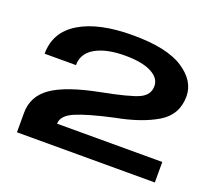

<svg xmlns="http://www.w3.org/2000/svg" viewBox="-115 -840 1130 999"><g transform="rotate(20 450.0 -340.5)"><path d="M66.5 0H830V-113.5H247.5Q247.5 -158.5 312.8 -186.5Q378 -214.5 520 -245.5Q658.5 -271.5 745 -323.2Q831.5 -375 831.5 -477Q831.5 -562.5 740.8 -621.8Q650 -681 462 -681Q273.5 -681 167.8 -617.2Q62 -553.5 62 -433.5H235.5Q235.5 -498.5 296.2 -533Q357 -567.5 459.5 -567.5Q554 -567.5 605.2 -541Q656.5 -514.5 656.5 -470Q656.5 -422 608.5 -398.5Q560.5 -375 397 -343.5Q224 -309.5 145.2 -254.8Q66.5 -200 66.5 -107.5Z"/></g></svg>

Font: Anybody ExtraExpanded SemiBold
Style: Regular
Weight: 600
Width: 8
Version: Version 1.113;gftools[0.9.25]